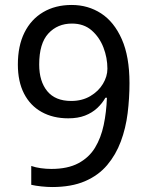

<svg xmlns="http://www.w3.org/2000/svg" viewBox="-20 -744 591 774"><path d="M190 10Q171 10 147 7.5Q123 5 106 1V-75Q123 -69 144.5 -66Q166 -63 187 -63Q253 -63 296 -86Q339 -109 363 -148.5Q387 -188 398 -240Q409 -292 411 -350H405Q392 -327 371.5 -308Q351 -289 322.5 -278Q294 -267 255 -267Q194 -267 148 -292.5Q102 -318 77 -366.5Q52 -415 52 -484Q52 -559 78.5 -612.5Q105 -666 154 -695Q203 -724 269 -724Q335 -724 387.5 -690Q440 -656 471 -586Q502 -516 502 -409Q502 -348 494.5 -287.5Q487 -227 467 -173.5Q447 -120 412 -78.5Q377 -37 322.5 -13.5Q268 10 190 10ZM267 -337Q311 -337 344 -356.5Q377 -376 395 -406Q413 -436 413 -467Q413 -511 397 -552.5Q381 -594 349.5 -621.5Q318 -649 270 -649Q212 -649 175 -609Q138 -569 138 -484Q138 -416 170.5 -376.5Q203 -337 267 -337Z"/></svg>

Font: utelugu25
Style: Book
Weight: 400
Designer: Jelle Bosma - Monotype Design Team
Foundry: Monotype Imaging Inc.
Version: Version 2.003